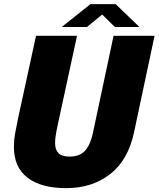

<svg xmlns="http://www.w3.org/2000/svg" viewBox="-20 -914 782 946"><path d="M640.5 -262.5Q611.5 -125 522.5 -56Q433.5 13 306 13Q182.5 13 115.5 -38.5Q48.5 -90 48.5 -190.5Q48.5 -223 54.2 -255.5Q60 -288 71 -340L157.5 -737.5H359.5L266.5 -308.5Q261 -283.5 257.8 -266.2Q254.5 -249 253 -235.8Q251.5 -222.5 251.5 -208.5Q251.5 -176.5 268 -159.5Q284.5 -142.5 322.5 -142.5Q373.5 -142.5 399.5 -172Q425.5 -201.5 437.5 -257.5L539.5 -737.5H741.5ZM284 -781 425.5 -893.5H550L667 -781H546L460 -865.5H511.5L408.5 -781Z"/></svg>

Font: Epilogue Black
Style: Italic
Weight: 900
Italic angle: -12°
Designer: Tyler Finck
Foundry: Etcetera Type Co
Version: Version 2.111